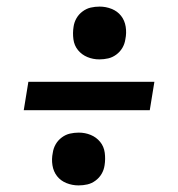

<svg xmlns="http://www.w3.org/2000/svg" viewBox="-20 -631 540 582"><path d="M281 -451Q262 -451 245 -458Q228 -465 216.5 -479Q205 -493 202.5 -512Q200 -531 203 -550Q205 -564 212 -576Q219 -588 230.5 -596.5Q242 -605 255 -608Q268 -611 282 -611Q301 -611 318.5 -604Q336 -597 347 -583Q358 -569 361 -550Q364 -531 360 -512Q358 -498 351 -486Q344 -474 332.5 -465.5Q321 -457 308 -454Q295 -451 281 -451ZM434 -297H52L66 -383H448ZM218 -69Q199 -69 181.5 -76Q164 -83 153 -97Q142 -111 139 -130Q136 -149 140 -168Q142 -182 149 -194Q156 -206 167.5 -214.5Q179 -223 192 -226Q205 -229 219 -229Q238 -229 255 -222Q272 -215 283.5 -201Q295 -187 297.5 -168Q300 -149 297 -130Q295 -116 288 -104Q281 -92 269.5 -83.5Q258 -75 245 -72Q232 -69 218 -69Z"/></svg>

Font: Iosevka
Style: Bold Italic
Weight: 700
Italic angle: -9°
Monospace: yes
Designer: Belleve Invis
Foundry: Belleve Invis
Version: Version 32.5.0; ttfautohint (v1.8.4)